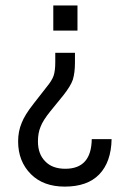

<svg xmlns="http://www.w3.org/2000/svg" viewBox="-20 -527 469 709"><path d="M266.1 -506.8V-414.1H176.8V-506.8ZM94.2 116.2Q46.9 68.8 46.9 -4.9Q46.9 -42 60.1 -73.2Q71.3 -102.5 104 -144L150.9 -204.1Q172.4 -230 178.2 -248Q184.1 -266.6 184.1 -296.9V-332H256.8V-295.9Q256.8 -258.8 249 -232.9Q241.2 -209.5 212.9 -173.8L166 -116.2Q138.7 -82.5 129.9 -59.1Q120.1 -36.1 120.1 -4.9Q120.1 42 147 68.8Q172.9 96.2 221.2 96.2Q317.4 96.2 318.8 -13.2H392.1Q390.6 71.3 346.2 117.2Q302.7 162.1 219.2 162.1Q140.1 162.1 94.2 116.2Z"/></svg>

Font: D-DIN-PRO
Style: Regular
Weight: 400
Designer: Charles Nix
Foundry: Datto Inc.
Version: Version 1.000;hotconv 1.0.109;makeotfexe 2.5.65596